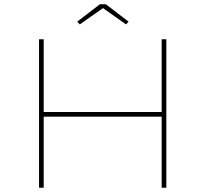

<svg xmlns="http://www.w3.org/2000/svg" viewBox="-20 -885 969 905"><path d="M742 0V-700H764V0ZM164 0V-700H186V0ZM175 -335V-357H753V-335ZM356 -770 344 -783 451 -865H479L586 -783L574 -770L458 -852H473Z"/></svg>

Font: Lexend Mega Thin
Style: Regular
Weight: 250
Version: Version 1.007